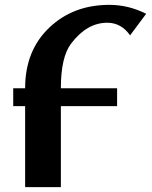

<svg xmlns="http://www.w3.org/2000/svg" viewBox="-20 -767 622 787"><path d="M83 0V-332H34.2V-405.3H83Q83 -560.1 182.6 -654.3Q280.3 -747.1 428.2 -747.1Q506.8 -747.1 579.1 -710.4L513.2 -622.1Q477.1 -673.8 419.4 -673.8Q336.4 -673.8 271.5 -588.4Q229.5 -533.2 229.5 -405.3H460V-332H229.5V0Z"/></svg>

Font: Berenika
Style: Bold
Weight: 700
Designer: Wojciech Kalinowski "wmk69" (wmk69@o2.pl)
Foundry: Wojciech Kalinowski "wmk69" (wmk69@o2.pl)
Version: Version 3.1.0; 2021-05-14